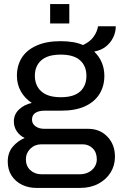

<svg xmlns="http://www.w3.org/2000/svg" viewBox="-20 -740 596 942"><path d="M158 182Q120 182 88 166.5Q56 151 37 122Q18 93 18 53Q18 9 42.5 -20Q67 -49 101 -63Q76 -75 62 -96.5Q48 -118 48 -144Q48 -179 73.5 -203Q99 -227 136 -235Q102 -257 82.5 -291.5Q63 -326 63 -368Q63 -418 86.5 -456Q110 -494 158.5 -516Q207 -538 277 -538Q309 -538 337 -533.5Q365 -529 387 -519Q422 -535 439.5 -560Q457 -585 461 -611H548Q548 -581 534.5 -554.5Q521 -528 498 -510.5Q475 -493 442 -487Q467 -463 479.5 -433Q492 -403 492 -368Q492 -318 468.5 -279.5Q445 -241 398 -219Q351 -197 280 -197H198Q171 -197 154 -186.5Q137 -176 137 -153Q137 -133 154 -120.5Q171 -108 198 -108H412Q470 -108 507 -69.5Q544 -31 544 29Q544 72 522.5 106.5Q501 141 462.5 161.5Q424 182 373 182ZM183 115H372Q395 115 414 105.5Q433 96 444 79Q455 62 455 42Q455 8 435 -12Q415 -32 385 -32H183Q151 -32 129 -10.5Q107 11 107 42Q107 75 129 95Q151 115 183 115ZM278 -263Q342 -263 373 -291Q404 -319 404 -368Q404 -416 373 -444Q342 -472 278 -472Q214 -472 182.5 -444Q151 -416 151 -368Q151 -337 165 -313Q179 -289 207 -276Q235 -263 278 -263ZM226 -625V-720H320V-625Z"/></svg>

Font: Archivo SemiBold
Style: Regular
Weight: 400
Version: Version 2.001